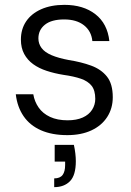

<svg xmlns="http://www.w3.org/2000/svg" viewBox="-20 -544 538 790"><path d="M257 12Q194 12 148.5 -8Q103 -28 77 -66Q51 -104 45 -156H117Q122 -126 139 -101.5Q156 -77 186 -63Q216 -49 258 -49Q295 -49 320.5 -60.5Q346 -72 359 -92.5Q372 -113 372 -137Q372 -172 357 -191Q342 -210 313 -220Q284 -230 241 -236Q204 -242 172 -252.5Q140 -263 116.5 -280Q93 -297 79.5 -322Q66 -347 66 -381Q66 -424 87.5 -456Q109 -488 149.5 -506Q190 -524 245 -524Q323 -524 372.5 -485.5Q422 -447 430 -375H360Q356 -416 325.5 -440Q295 -464 244 -464Q192 -464 165 -442.5Q138 -421 138 -386Q138 -364 151 -346.5Q164 -329 192 -317Q220 -305 263 -297Q314 -289 355 -274Q396 -259 420 -229Q444 -199 444 -144Q444 -98 421 -62.5Q398 -27 356 -7.5Q314 12 257 12ZM203 226V190Q227 190 237.5 176Q248 162 248 135V121H205V52H284Q288 70 290 87.5Q292 105 292 119Q292 177 268 201.5Q244 226 203 226Z"/></svg>

Font: DM Sans 12pt Light
Style: Regular
Weight: 300
Version: Version 4.004;gftools[0.9.30]